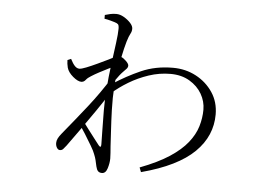

<svg xmlns="http://www.w3.org/2000/svg" viewBox="-47 -635 1095 761"><g transform="rotate(5 500.0 -254.5)"><path d="M531 27Q602 0 647 -29.5Q692 -59 717.5 -91Q743 -123 753 -156.5Q763 -190 763 -223Q763 -256 746 -285.5Q729 -315 697 -334Q665 -353 621 -353Q577 -353 535 -339Q493 -325 456.5 -303Q420 -281 392 -256L394 -294Q446 -328 502.5 -353Q559 -378 629 -378Q679 -378 720.5 -356Q762 -334 787.5 -296Q813 -258 813 -208Q813 -166 797 -128.5Q781 -91 748 -58.5Q715 -26 662.5 0Q610 26 538 45ZM210 -14Q203 -14 198 -22Q193 -30 193 -41Q193 -50 197.5 -59Q202 -68 211 -79Q262 -141 306.5 -197.5Q351 -254 391 -318L388 -255Q368 -223 340.5 -183Q313 -143 285 -103.5Q257 -64 235 -34Q228 -25 223 -19.5Q218 -14 210 -14ZM384 62Q374 62 368.5 56.5Q363 51 360 38Q357 24 354.5 13.5Q352 3 347 -9Q343 -21 330.5 -42Q318 -63 303.5 -86.5Q289 -110 276 -126L289 -142Q301 -126 315.5 -106.5Q330 -87 343 -70.5Q356 -54 362 -46Q372 -34 372 -51Q372 -74 371 -109Q370 -144 370 -185.5Q370 -227 373 -267Q377 -321 383.5 -369.5Q390 -418 395 -455.5Q400 -493 400 -513Q400 -527 396 -531Q392 -535 382 -538Q375 -540 364.5 -543Q354 -546 341 -548V-563Q351 -566 362 -568.5Q373 -571 386 -571Q401 -571 416.5 -562Q432 -553 443 -541Q454 -529 454 -518Q454 -507 448.5 -497.5Q443 -488 436 -465Q433 -455 428.5 -436.5Q424 -418 419 -393.5Q414 -369 409.5 -341Q405 -313 403 -284Q400 -238 401.5 -191.5Q403 -145 405.5 -106.5Q408 -68 409 -46Q410 -32 411 -20.5Q412 -9 412 2Q412 20 405.5 41Q399 62 384 62ZM271 -291Q257 -291 237.5 -307.5Q218 -324 213 -342Q211 -350 210 -357.5Q209 -365 209 -372L223 -378Q232 -360 240.5 -351Q249 -342 259 -342Q267 -342 286 -349.5Q305 -357 328.5 -368Q352 -379 371.5 -388.5Q391 -398 398 -402Q405 -405 409 -406Q413 -407 420 -403Q430 -399 440.5 -388.5Q451 -378 451 -371Q451 -364 445.5 -358Q440 -352 432 -344Q426 -338 419 -329Q412 -320 405.5 -310.5Q399 -301 393 -291L396 -336Q399 -341 402 -350Q405 -359 408 -369Q391 -361 373 -352Q355 -343 338 -334Q321 -325 307 -316Q295 -309 288 -300Q281 -291 271 -291Z"/></g></svg>

Font: Noto Serif SC ExtraLight ExtraLight
Style: Regular
Weight: 250
Version: Version 2.002-H1;hotconv 1.1.0;makeotfexe 2.6.0